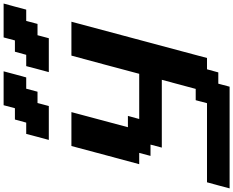

<svg xmlns="http://www.w3.org/2000/svg" viewBox="-134 -1156 1290 1062"><g transform="rotate(-90 511.0 -625.0)"><path d="M0 0H562.5L579.1 -62.5H641.6L658.7 -125H721.2L921.9 -875H734.4Q717.3 -812.5 683.8 -687.5Q650.4 -562.5 633.8 -500H383.8L400.9 -562.5H338.4L421.9 -875H234.4Q217.8 -812.5 184.3 -687.5Q150.9 -562.5 133.8 -500H196.3L179.7 -437.5H242.2L225.6 -375H600.6L550.3 -187.5H487.8L471.2 -125H33.7Q27.8 -104 16.6 -62.5Q5.4 -21 0 0ZM643.1 -1000H830.6L847.2 -1062.5H909.7L926.3 -1125H988.8Q994.1 -1146 1005.4 -1187.5Q1016.6 -1229 1022.5 -1250H835L818.4 -1187.5H755.9L738.8 -1125H676.3Q670.9 -1104 659.9 -1062.3Q648.9 -1020.5 643.1 -1000ZM268.1 -1000H455.6L472.2 -1062.5H534.7L551.3 -1125H613.8Q619.6 -1146 630.9 -1187.5Q642.1 -1229 647.5 -1250H460L443.4 -1187.5H380.9L363.8 -1125H301.3Q295.9 -1104 284.9 -1062.3Q273.9 -1020.5 268.1 -1000Z"/></g></svg>

Font: Faithful 32x
Style: SemiboldOblique
Weight: 400
Foundry: Faithful Resource Pack
Version: Version 1.0; January 27, 2023